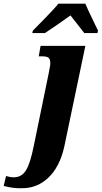

<svg xmlns="http://www.w3.org/2000/svg" viewBox="-147 -786 554 1046"><path d="M29 -606H98C147 -638 179 -661 237 -702C260 -671 290 -636 312 -606H384L387 -619C371 -654 334 -726 318 -766H171C134 -720 62 -651 32 -619ZM-14 239C75 235 170 170 204 9L318 -536H74L64 -479H83C117 -479 127 -470 127 -441C127 -423 121 -407 119 -390L37 9C11 136 -14 180 -74 180C-85 180 -105 176 -114 173L-127 227C-82 238 -60 241 -14 239Z"/></svg>

Font: Noto Serif SemiCondensed Extra
Style: Italic
Weight: 800
Width: 4
Italic angle: -12°
Designer: Monotype Design Team
Foundry: Monotype Imaging Inc.
Version: Version 1.901